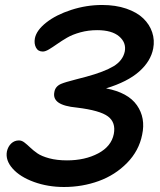

<svg xmlns="http://www.w3.org/2000/svg" viewBox="-20 -769 642 771"><path d="M236.8 -18.1Q172.4 -18.1 116.5 -38.3Q60.5 -58.6 30.8 -92Q1 -125.5 7.8 -161.1Q12.2 -180.7 25.1 -192.9Q38.1 -205.1 56.2 -205.1Q67.4 -205.1 78.1 -196.8Q88.9 -188.5 101.1 -176.8Q113.3 -165 130.1 -153.3Q147 -141.6 177.7 -133.3Q208.5 -125 249 -125Q321.3 -125 374.3 -153.1Q427.2 -181.2 437 -231Q445.8 -277.3 413.6 -301.5Q381.3 -325.7 289.1 -336.9Q236.8 -341.8 214.8 -357.2Q192.9 -372.6 198.2 -398.9Q201.7 -421.9 225.1 -432.1Q234.4 -436 247.6 -439.9Q260.7 -443.8 287.1 -450.7Q313.5 -457.5 326.2 -460.9Q398.4 -480.5 435.8 -502.9Q473.1 -525.4 481 -562Q487.8 -597.7 458.5 -622.8Q429.2 -647.9 370.1 -647.9Q335 -647.9 303 -639.2Q271 -630.4 249.3 -617.7Q227.5 -605 209.5 -592.3Q191.4 -579.6 176.8 -570.8Q162.1 -562 151.9 -562Q132.8 -562 124.5 -577.9Q116.2 -593.8 120.1 -615.2Q126.5 -647.5 165.8 -678.5Q205.1 -709.5 265.9 -729.2Q326.7 -749 390.1 -749Q444.3 -749 487.1 -734.4Q529.8 -719.7 555.2 -695.3Q580.6 -670.9 591.1 -639.4Q601.6 -607.9 595.2 -574.2Q585.4 -522.9 538.8 -481.7Q492.2 -440.4 405.8 -414.1Q494.1 -397.5 529.8 -346.4Q565.4 -295.4 550.8 -228Q538.1 -163.6 490.2 -114.7Q442.4 -65.9 376.5 -42Q310.5 -18.1 236.8 -18.1Z"/></svg>

Font: Shantell Sans Bouncy
Style: Italic
Weight: 500
Italic angle: -11.31°
Designer: Stephen Nixon, Anya Danilova, Shantell Martin
Foundry: Arrow Type
Version: Version 1.006;[9816181b4]